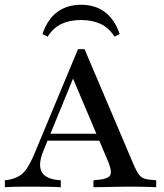

<svg xmlns="http://www.w3.org/2000/svg" viewBox="-25 -782 685 802"><path d="M156.5 -152.4Q133.9 -97.6 147.6 -67.3Q161.3 -37.1 212.1 -30.6L229 -29V0Q196.8 -1.6 162.5 -2Q128.2 -2.4 96.8 -2.4Q67.7 -2.4 42.3 -2Q16.9 -1.6 -4.8 0V-29L8.9 -30.6Q35.5 -35.5 54.4 -46.4Q73.4 -57.3 88.7 -80.6Q104 -104 121 -145.2L300.8 -576.6H328.2L533.9 -92.7Q543.5 -71 551.6 -58.1Q559.7 -45.2 571 -39.1Q582.3 -33.1 600.8 -31.5L627.4 -29V0Q613.7 -0.8 596.8 -1.2Q579.8 -1.6 561.7 -2Q543.5 -2.4 525.8 -2.4H521H520.2Q499.2 -2.4 477.4 -2Q455.6 -1.6 435.1 -1.2Q414.5 -0.8 396.8 -0.4Q379 0 365.3 0V-29L391.1 -31.5Q426.6 -35.5 435.1 -49.6Q443.5 -63.7 429 -101.6L274.2 -467.7L291.1 -480.6ZM155.6 -194.4 167.7 -223.4H422.6L433.9 -194.4ZM313.7 -762.1Q372.6 -762.1 413.3 -731.5Q454 -700.8 475 -639.5L453.2 -629Q430.6 -665.3 395.6 -681.9Q360.5 -698.4 312.9 -698.4Q266.1 -698.4 231.5 -681.9Q196.8 -665.3 174.2 -629L152.4 -639.5Q172.6 -700.8 213.7 -731.5Q254.8 -762.1 313.7 -762.1Z"/></svg>

Font: Playfair 5pt SemiExpanded Light Medium
Style: Regular
Weight: 500
Version: Version 2.203